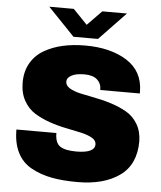

<svg xmlns="http://www.w3.org/2000/svg" viewBox="-59 -936 841 1000"><g transform="rotate(5 361.0 -436.5)"><path d="M363 -700Q495 -700 580 -646.5Q665 -593 667 -488V-476H460V-480Q460 -510 438 -530Q416 -550 371 -550Q327 -550 303.5 -537Q280 -524 280 -505Q280 -484 302 -470.5Q324 -457 359.5 -449Q395 -441 438 -433Q481 -425 524 -411Q567 -397 603 -376.5Q639 -356 662 -318Q685 -280 686 -228Q686 -106 603.5 -47Q521 12 383 12Q306 12 248 1Q190 -10 141.5 -36.5Q93 -63 68 -112.5Q43 -162 43 -233H252Q252 -181 279 -163.5Q306 -146 363 -146Q460 -146 460 -192Q460 -212 437.5 -225Q415 -238 379.5 -246Q344 -254 300.5 -262.5Q257 -271 213.5 -286Q170 -301 134.5 -323Q99 -345 76.5 -385Q54 -425 54 -480Q54 -538 79 -581.5Q104 -625 148 -650.5Q192 -676 245.5 -688Q299 -700 363 -700ZM564 -885 425 -740H297L158 -885H286L360 -808L435 -885Z"/></g></svg>

Font: Archicoco
Style: Regular
Weight: 400
Designer: Hector Gatti
Foundry: Hector Gatti
Version: 1.002